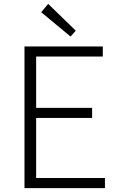

<svg xmlns="http://www.w3.org/2000/svg" viewBox="-20 -968 613 988"><path d="M106 0H520V-52H166V-361H454V-413H166V-677H509V-729H106ZM343 -780 370 -810 228 -948 192 -905Z"/></svg>

Font: Noto Sans KR Light
Style: Regular
Weight: 300
Designer: Ryoko NISHIZUKA 西塚涼子 (kana, bopomofo & ideographs); Paul D. Hunt (Latin, Greek & Cyrillic); Sandoll Communications 산돌커뮤니
Foundry: Adobe
Version: Version 2.004;hotconv 1.0.118;makeotfexe 2.5.65603